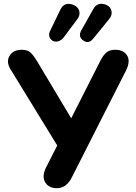

<svg xmlns="http://www.w3.org/2000/svg" viewBox="-20 -974 711 1003"><path d="M550 -874 466 -771Q443 -743 415 -762.5Q387 -782 404 -814L467 -926Q487 -962 525 -952Q555 -944 562 -918Q568 -896 550 -874ZM384 -874 310 -775Q293 -757 273.5 -756.5Q254 -756 242.5 -773Q231 -790 241 -811L296 -925Q314 -961 353 -952Q385 -944 394 -917Q400 -895 384 -874ZM277 9Q235 9 216.5 -21Q198 -51 219 -96L279 -214L35 -612Q11 -651 30 -682.5Q49 -714 94 -714Q122 -714 137.5 -701Q153 -688 172 -657L352 -356L504 -656Q518 -684 535 -699Q552 -714 582 -714Q625 -714 643.5 -685Q662 -656 640 -609L356 -49Q328 9 277 9Z"/></svg>

Font: Nunito ExtraBold
Style: Regular
Weight: 800
Designer: Vernon Adams
Foundry: Vernon Adams
Version: Version 3.602